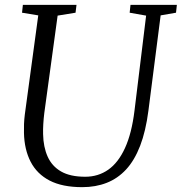

<svg xmlns="http://www.w3.org/2000/svg" viewBox="-20 -763 750 793"><path d="M643.5 -699.5 593 -306Q582 -221 558.8 -160.8Q535.5 -100.5 500.8 -63Q466 -25.5 420.5 -7.8Q375 10 319.5 10Q237.5 10 185 -17.2Q132.5 -44.5 106.5 -95Q80.5 -145.5 79 -214Q78.5 -232 79.2 -251Q80 -270 82.5 -290L138 -699.5L71 -710.5L74.5 -743H296L292 -710.5L218 -698.5L163 -296.5Q160 -272 158.8 -250.5Q157.5 -229 158 -209Q159 -156 176.8 -116.2Q194.5 -76.5 232.2 -54.8Q270 -33 332 -33Q385.5 -33 427 -62Q468.5 -91 496.2 -151.5Q524 -212 535.5 -306L583.5 -698.5L515.5 -710.5L519 -743H710.5L707 -710.5Z"/></svg>

Font: Merriweather 60pt Light
Style: Italic
Weight: 300
Italic angle: -7.8°
Version: Version 2.101